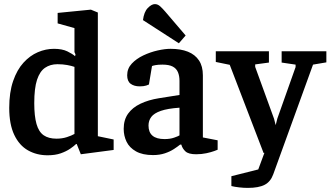

<svg xmlns="http://www.w3.org/2000/svg" viewBox="-20 -746 1611 936"><path d="M212 11Q159 11 116.5 -13Q74 -37 49.5 -88.5Q25 -140 25 -220Q25 -296 44 -351Q63 -406 94.5 -440.5Q126 -475 164.5 -491.5Q203 -508 243 -508Q283 -508 308.5 -495.5Q334 -483 346 -472L348 -481L343 -492V-609L261 -632V-683L423 -699L457 -685V-82L534 -66V-15L374 6L354 -44H351Q341 -34 322 -21Q303 -8 276 1.5Q249 11 212 11ZM255 -70Q283 -70 306 -77.5Q329 -85 343 -93V-420Q329 -425 307.5 -429Q286 -433 260 -433Q225 -433 199.5 -415.5Q174 -398 160.5 -357Q147 -316 147 -243Q147 -180 158 -141.5Q169 -103 193 -86.5Q217 -70 255 -70Z M726 10Q675 10 643 -8Q611 -26 597 -55Q583 -84 583 -118Q583 -162 604.5 -192Q626 -222 665 -240.5Q704 -259 754 -267L855 -283V-352Q855 -376 847.5 -394Q840 -412 822 -421.5Q804 -431 772 -431Q751 -431 738 -428.5Q725 -426 721 -424L706 -334Q705 -333 693 -329Q681 -325 661 -325Q634 -325 617 -337.5Q600 -350 600 -379Q600 -412 622.5 -436Q645 -460 679 -476Q713 -492 748.5 -500Q784 -508 811 -508Q861 -508 896 -494Q931 -480 950 -451.5Q969 -423 969 -379V-76L1041 -62V-16Q1039 -15 1024 -9.5Q1009 -4 986 1Q963 6 936 6Q899 6 884 -8Q869 -22 864 -41H858Q847 -32 828 -19.5Q809 -7 783.5 1.5Q758 10 726 10ZM782 -68Q809 -68 829 -75Q849 -82 855 -86V-221Q797 -217 764 -205.5Q731 -194 717.5 -176Q704 -158 704 -134Q704 -68 782 -68ZM852 -535 677 -648Q682 -688 700.5 -707Q719 -726 735 -726Q749 -726 761 -715Q773 -704 785 -690L885 -573Z M1188 170Q1168 170 1146 167.5Q1124 165 1108 161V113L1239 80L1292 -63L1324 -16L1265 0L1100 -430L1032 -444V-496H1291V-441L1224 -432V-420L1316 -167L1324 -136L1332 -168L1421 -419V-431L1353 -441V-496H1571V-442L1506 -431L1312 104Q1299 140 1270 155Q1241 170 1188 170Z"/></svg>

Font: Faustina SemiBold
Style: Regular
Weight: 600
Designer: Alfonso Garcia
Foundry: http://www.omnibus-type.com
Version: Version 1.200